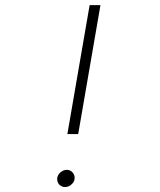

<svg xmlns="http://www.w3.org/2000/svg" viewBox="-20 -731 627 754"><path d="M287.1 -204.6 374.5 -710.9H332L244.6 -204.6ZM204.6 -30.3Q204.1 -22.9 206.5 -16.4Q209 -9.8 213.4 -5.4Q217.8 -1.5 223.6 1.2Q229.5 3.9 235.8 3.4Q242.7 3.4 249.3 0.7Q255.9 -2 260.7 -6.8Q266.1 -11.2 269.3 -17.1Q272.5 -22.9 272.9 -29.3Q273.9 -36.6 271.2 -43.5Q268.6 -50.3 263.7 -55.2Q259.3 -59.6 253.4 -62Q247.6 -64.5 241.2 -64Q234.4 -64 228.3 -61Q222.2 -58.1 217.3 -54.2Q211.9 -49.3 208.5 -43.2Q205.1 -37.1 204.6 -30.3Z"/></svg>

Font: Roboto Mono ExtraLight
Style: Italic
Weight: 250
Italic angle: -10°
Monospace: yes
Designer: Google
Version: Version 3.000